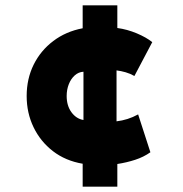

<svg xmlns="http://www.w3.org/2000/svg" viewBox="-20 -620 688 720"><path d="M290 80V-6Q225.5 -17 178.5 -53.2Q131.5 -89.5 105.8 -143Q80 -196.5 80 -260Q80 -324.5 106.2 -377.5Q132.5 -430.5 179.8 -466.2Q227 -502 290 -514V-600H420V-515Q457 -510 492.8 -495Q528.5 -480 551 -462L484 -335Q468.5 -344 451 -349Q433.5 -354 417 -356V-165Q438 -167.5 458 -173.8Q478 -180 498 -191L544 -49Q518.5 -31 487 -20.8Q455.5 -10.5 420 -5V80ZM293 -170V-351Q274.5 -350 260.2 -337.2Q246 -324.5 238 -304.2Q230 -284 230 -260Q230 -223.5 248 -199Q266 -174.5 293 -170Z"/></svg>

Font: Geologica Roman Black
Style: Regular
Weight: 900
Designer: Sindre Bremnes, Frode Helland
Foundry: Monokrom Skriftforlag AS
Version: Version 1.010;gftools[0.9.28]